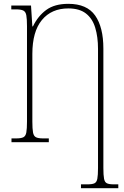

<svg xmlns="http://www.w3.org/2000/svg" viewBox="-20 -743 648 1003"><path d="M403 240V220H437Q462 220 473.5 214.5Q485 209 488.5 190.5Q492 172 492 135V-488Q492 -550 477.5 -598Q463 -646 429 -672.5Q395 -699 337 -699Q249 -699 199 -638.5Q149 -578 149 -461V-108Q149 -70 152.5 -51Q156 -32 168 -26Q180 -20 205 -20H235V0H40V-20H65Q90 -20 102 -26Q114 -32 117.5 -51Q121 -70 121 -108V-606Q121 -644 117.5 -663Q114 -682 101.5 -688Q89 -694 64 -694H39V-714H142L149 -605H152Q178 -659 221.5 -691Q265 -723 337 -723Q434 -723 477 -662Q520 -601 520 -489V135Q520 172 523.5 190.5Q527 209 538.5 214.5Q550 220 574 220H598V240Z"/></svg>

Font: Noto Serif Condensed Thin
Style: Regular
Weight: 100
Width: 3
Designer: Monotype Design Team
Foundry: Monotype Imaging Inc.
Version: Version 2.013; ttfautohint (v1.8.4.7-5d5b)